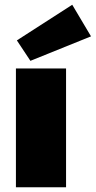

<svg xmlns="http://www.w3.org/2000/svg" viewBox="-20 -788 403 808"><path d="M363 -635 108 -532 51 -618 284 -768ZM258 0H47V-500H258Z"/></svg>

Font: Exo 2.0 Black
Style: Regular
Weight: 900
Designer: Natanael Gama
Version: Version 1.001;PS 001.001;hotconv 1.0.70;makeotf.lib2.5.58329